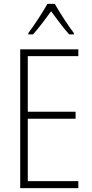

<svg xmlns="http://www.w3.org/2000/svg" viewBox="-20 -968 475 988"><path d="M262 -948H224C200 -905 154 -835 126 -798V-791H150C179 -823 216 -873 243 -910C271 -872 306 -824 336 -791H360V-798C337 -827 287 -903 262 -948ZM383 0V-36H123V-357H369V-393H123V-679H383V-714H84V0Z"/></svg>

Font: Noto Sans Malayalam Condensed ExtraLight
Style: Regular
Weight: 200
Width: 3
Designer: Jelle Bosma - Monotype Design Team
Foundry: Monotype Imaging Inc.
Version: Version 2.104